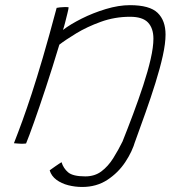

<svg xmlns="http://www.w3.org/2000/svg" viewBox="-20 -550 705 744"><path d="M298.5 174.5Q271 174.5 244.5 167.8Q218 161 198.5 146.5Q179 132 172.5 110Q176 107.5 182 103.2Q188 99 195 94Q202 89 208.5 84.8Q215 80.5 218.5 78.5Q225.5 102 244 117.8Q262.5 133.5 310.5 133.5Q347 133.5 373 114Q399 94.5 418.8 63Q438.5 31.5 456.5 -5H504.5Q493 36.5 465.5 78Q438 119.5 396 147Q354 174.5 298.5 174.5ZM81 6Q76.5 6.5 71.8 6.8Q67 7 62.5 7Q55.5 7 48.2 6.2Q41 5.5 34 5Q50.5 -37 67 -82.5Q83.5 -128 102.8 -186.8Q122 -245.5 145.8 -326.2Q169.5 -407 199.5 -519.5Q205 -520.5 212.5 -521.5Q220 -522.5 229 -522.5Q233 -522.5 238 -522.5Q243 -522.5 246 -521.5Q245.5 -515.5 241.2 -498Q237 -480.5 232.2 -462Q227.5 -443.5 224 -434Q252 -455.5 296.2 -477.8Q340.5 -500 390.2 -515Q440 -530 483.5 -530Q560 -530 590.8 -500.2Q621.5 -470.5 621.5 -416Q621.5 -382 610.8 -333.5Q600 -285 582.2 -228.2Q564.5 -171.5 543.5 -112.5Q522.5 -53.5 502.5 1.5Q498.5 2.5 491.8 3.5Q485 4.5 477 4.5Q470.5 4.5 465 3.8Q459.5 3 453.5 1.5Q474.5 -51 495.8 -107.8Q517 -164.5 535 -219.2Q553 -274 563.8 -321Q574.5 -368 574.5 -400Q574.5 -440.5 553.5 -462.8Q532.5 -485 484 -485Q424.5 -485 370.8 -465.5Q317 -446 275.5 -420.8Q234 -395.5 210 -377Q183 -287.5 157.5 -210.2Q132 -133 112 -76.8Q92 -20.5 81 6Z"/></svg>

Font: Grandstander Thin Thin
Style: Italic
Weight: 250
Italic angle: -15°
Version: Version 1.200